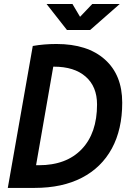

<svg xmlns="http://www.w3.org/2000/svg" viewBox="-20 -918 626 938"><path d="M18.1 0 140.1 -693.4Q194.8 -703.1 255.9 -703.1Q407.7 -703.1 492.4 -627.4Q577.1 -551.8 577.1 -416.5Q577.1 -285.6 526.4 -192.4Q475.6 -99.1 379.9 -49.6Q284.2 0 149.4 0ZM156.2 -110.8H169.9Q304.2 -110.8 379.2 -189.2Q454.1 -267.6 454.1 -407.7Q454.1 -495.1 398.4 -543.7Q342.8 -592.3 243.7 -592.3Q241.7 -592.3 240.2 -592.3ZM307.1 -771.5 207.5 -898.4H334L371.1 -835.9L430.7 -898.4H564.9L420.4 -771.5Z"/></svg>

Font: CaskaydiaCove NFP SemiBold
Style: Italic
Weight: 600
Italic angle: -10°
Designer: Aaron Bell
Foundry: Saja Typeworks
Version: Version 2111.001; VTT 6.35;Nerd Fonts 3.1.1